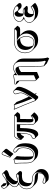

<svg xmlns="http://www.w3.org/2000/svg" viewBox="1438 -2176 1032 3947"><g transform="rotate(-90 1953.5 -202.0)"><path d="M137.2 -327.6 100.6 -363.8Q81.1 -384.3 81.1 -420.9Q82 -464.4 143.1 -519Q135.7 -523.9 130.4 -529.3L73.7 -585.9Q53.7 -606.9 45.9 -646Q68.4 -685.5 96.2 -698.2H105L161.6 -641.6Q161.6 -638.7 161.1 -632.3Q160.6 -625 160.6 -621.6Q160.6 -605 163.6 -591.3Q165.5 -591.3 168 -590.8Q208 -591.3 237.8 -604Q317.9 -667.5 346.2 -669.9Q359.4 -669.4 365.7 -663.1L422.4 -606.4Q429.2 -598.1 429.7 -584.5Q429.7 -560.1 342.8 -531.7Q331.1 -527.8 313.5 -522.5Q205.6 -433.6 204.6 -378.4Q204.6 -367.2 206.1 -357.9H208Q237.8 -357.9 290.5 -379.4Q313 -388.2 325.2 -388.2Q338.4 -387.7 346.2 -379.9L402.8 -323.2Q410.2 -314.9 410.6 -303.2Q410.6 -269 372.6 -264.6Q368.2 -264.2 364.7 -264.6Q356.9 -264.6 340.8 -265.6Q325.2 -266.6 318.4 -266.6Q276.4 -266.6 232.4 -254.4Q177.2 -227.1 166 -153.8Q163.6 -138.2 163.6 -122.6Q164.1 -92.8 172.4 -70.3Q203.1 -58.1 246.1 -58.1Q320.3 -57.6 360.4 -18.1L417 38.6Q452.1 74.7 452.6 134.8Q452.6 207 394 251Q349.6 284.7 285.6 284.7Q234.4 284.2 217.8 268.1L161.1 211.4Q152.3 201.7 151.9 188Q151.9 164.1 179.7 159.7Q183.6 159.2 188 159.2Q207.5 159.7 244.1 175.8Q269 187.5 301.8 188Q333.5 188 355 141.1Q367.7 110.8 368.2 78.1Q368.2 72.8 367.7 68.8Q344.2 62.5 314.5 62.5Q195.3 62 140.1 7.3L83.5 -49.3Q39.1 -94.7 39.1 -169.9Q40.5 -273.4 137.2 -327.6ZM318.8 194.8Q309.6 197.8 301.8 198.2Q265.1 197.8 239.7 185.1Q203.6 169.4 188 168.9Q163.1 170.4 162.1 188Q164.1 217.8 229 217.8Q280.3 217.8 318.8 194.8ZM349.1 170.4Q385.3 130.4 386.2 78.1Q386.2 -17.6 298.3 -41.5Q273.9 -47.9 246.1 -47.9Q117.7 -47.9 99.6 -149.4Q97.2 -164.1 97.2 -179.2Q97.2 -269.5 157.2 -311.5Q164.6 -316.4 171.4 -319.8L173.3 -320.8Q219.2 -333 262.2 -333Q269.5 -333 285.6 -332Q301.3 -331.1 308.1 -331.1Q342.8 -332.5 344.2 -359.9Q342.3 -377 325.2 -377.9Q318.4 -377.9 276.9 -361.8Q239.7 -348.1 208 -348.1Q163.6 -348.1 145.5 -391.6Q138.2 -411.1 138.2 -435.1Q139.6 -495.6 250.5 -586.9L252 -587.9L253.9 -588.4Q361.8 -622.1 362.8 -641.1Q358.9 -658.7 346.2 -660.2Q319.8 -658.7 244.6 -596.2L243.2 -595.2L241.7 -594.7Q208 -581.1 168 -581.1Q127.4 -581.1 106.4 -621.6Q94.2 -646 94.2 -678.2Q94.2 -682.6 94.2 -686Q73.2 -673.3 56.6 -644.5Q69.3 -586.4 112.8 -575.2Q129.4 -571.3 152.8 -570.8Q178.7 -571.3 202.1 -577.6L254.9 -591.8L210.9 -560.1Q92.3 -472.7 90.8 -420.9Q90.8 -376.5 124 -358.9Q136.7 -352.5 157.2 -345.7L181.2 -337.4L158.2 -327.1Q49.8 -276.4 48.8 -169.9Q48.8 -16.1 230 -4.9Q244.1 -3.9 257.8 -3.9Q357.4 -3.9 375 55.2Q377.9 66.4 377.9 78.1Q377.4 132.3 349.1 170.4Z M771.5 -682.1Q788.1 -681.2 801.3 -668.9L857.9 -612.3Q868.7 -600.6 869.1 -587.4Q868.2 -578.1 864.3 -572.3L772 -450.2Q765.6 -442.9 761.2 -442.4L704.6 -499Q698.2 -500 693.8 -503.4Q689.9 -508.3 689.5 -513.2Q689.9 -516.6 691.4 -522L743.7 -665Q750.5 -681.2 771.5 -682.1ZM708 -194.3V-132.3Q708 -67.9 717.3 -38.1Q733.9 -34.2 753.4 -34.2Q828.1 -34.2 864.3 -124.5Q884.3 -175.8 884.8 -236.8Q884.3 -287.6 873.5 -316.9Q866.2 -321.8 861.8 -326.7L805.2 -382.8Q793 -396.5 792.5 -414.1Q792.5 -434.6 816.4 -440.4Q822.3 -441.9 826.7 -441.9Q856 -440.9 877.9 -419.4L934.6 -363.3Q982.4 -314 982.9 -192.4Q982.9 -39.1 897.9 30.8Q853.5 66.4 801.3 66.4Q712.4 65.9 670.4 24.9L613.8 -31.7Q571.8 -75.2 571.8 -172.9V-234.9Q571.8 -356.9 561.5 -411.1L563.5 -414.1Q598.6 -417 652.3 -439Q656.7 -438.5 659.2 -437Q661.1 -433.6 661.6 -429.2L718.3 -372.6Q708 -294.9 708 -194.3ZM871.1 -323.7Q864.3 -338.9 854 -348.6Q843.8 -358.4 826.7 -368.2ZM641.6 -251Q641.6 -353 651.4 -427.7Q603.5 -408.7 572.8 -404.8Q581.5 -349.6 581.5 -234.9V-172.9Q581.5 -62.5 635.7 -25.9Q674.8 -0.5 744.6 0Q819.8 0 868.7 -70.3Q916 -139.2 916.5 -249Q916.5 -380.4 861.8 -419.9Q844.7 -431.6 826.7 -432.1Q806.6 -428.7 802.7 -414.1Q804.2 -392.1 831.5 -377Q871.1 -355 884.3 -315.9Q894.5 -284.2 894.5 -236.8Q894.5 -130.4 843.8 -68.4Q806.6 -24.4 753.4 -23.9Q668 -23.9 649.4 -100.6Q641.6 -132.3 641.6 -189ZM771.5 -671.9Q757.8 -670.9 752.9 -661.6L701.2 -518.6Q700.2 -515.6 699.7 -512.7Q701.7 -510.3 703.6 -509.3Q705.6 -511.2 707.5 -513.2L799.8 -635.3Q802.7 -639.6 802.7 -644Q802.7 -660.6 783.2 -669.4Q776.9 -671.9 771.5 -671.9Z M1556.2 -429.2 1567.4 -417 1624 -360.4Q1600.6 -316.4 1575.7 -308.1Q1564.5 -304.7 1551.8 -304.2H1481.9Q1479 -266.6 1479 -49.3Q1479 -46.9 1479 -45.4Q1515.1 -57.1 1544.4 -85.9L1562.5 -69.8L1619.1 -13.7Q1557.6 67.4 1503.9 68.4Q1457.5 67.9 1438 48.8L1381.3 -7.8Q1359.4 -31.2 1359.4 -91.8Q1359.4 -183.1 1361.8 -304.2H1295.9Q1295.9 1.5 1210 55.2Q1188 68.4 1162.1 68.4Q1147.9 67.4 1139.2 59.6L1082.5 2.9Q1073.7 -6.8 1073.2 -22Q1073.2 -45.4 1092.3 -59.6Q1099.6 -64.5 1107.4 -65.9Q1142.1 -73.2 1159.7 -118.2Q1182.1 -176.3 1186.5 -298.3Q1144.5 -282.2 1126 -225.6L1106 -228.5L1049.3 -285.2Q1059.1 -357.9 1097.7 -402.3Q1121.6 -428.7 1147.5 -429.2ZM1551.8 -418.9H1147.5Q1109.9 -418.9 1080.1 -354Q1066.9 -324.7 1061 -293.5L1062.5 -293Q1092.3 -370.1 1169.4 -371.1H1197.3V-360.8Q1197.3 -92.3 1125 -61Q1117.7 -58.1 1109.4 -56.2Q1088.4 -47.9 1083.5 -22Q1084.5 1.5 1105.5 2Q1206.1 2 1224.6 -228.5Q1229.5 -287.1 1229.5 -360.8V-371.1H1373.5V-360.8Q1369.6 -207 1369.6 -91.8Q1369.6 -24.4 1395.5 -8.3Q1413.1 2 1447.3 2Q1493.7 1 1548.8 -68.8L1544.4 -72.3Q1498 -31.2 1454.6 -30.8Q1413.1 -32.2 1412.6 -106Q1412.6 -325.2 1415.5 -361.8L1416 -371.1H1495.6Q1527.8 -371.1 1547.4 -401.9Q1551.3 -408.2 1555.2 -415.5Z M1996.6 -6.3Q2009.8 22.5 2019 43.5L1985.4 9.8Q1965.3 38.6 1945.3 66.4H1911.6L1855 10.3Q1756.8 -245.6 1671.9 -432.1Q1689 -429.2 1725.1 -429.2Q1762.2 -429.2 1774.9 -432.1L1831.5 -375.5Q1855.5 -300.8 1940.4 -123.5Q2013.7 -242.2 2014.2 -286.1Q2014.2 -320.3 1999.5 -356.9Q1991.2 -378.9 1991.2 -400.9Q1991.2 -421.9 2016.1 -435.5Q2029.3 -441.9 2043 -441.9Q2060.1 -441.4 2071.3 -430.7L2127.9 -374Q2143.1 -357.9 2143.6 -330.6Q2142.6 -224.6 1996.6 -6.3ZM1914.6 -64 1904.3 -48.3 1897 -65.4Q1838.4 -199.7 1768.1 -420.9Q1752.9 -419.4 1725.1 -418.9Q1700.7 -418.9 1688.5 -419.9Q1769.5 -240.7 1861.8 0H1883.8Q2064 -249.5 2076.2 -373Q2076.7 -380.9 2077.1 -387.2Q2071.3 -427.7 2043 -432.1Q2014.6 -432.1 2002.9 -408.7Q2001 -404.3 2001 -400.9Q2001 -382.3 2013.7 -350.1Q2023.9 -321.8 2023.9 -286.1Q2023.9 -241.7 1959 -134.8Q1940.4 -104 1914.6 -64Z M2551.8 -332.5Q2510.3 -332 2457.5 -292.5Q2452.6 -288.6 2447.3 -284.7Q2447.3 -272.9 2447.3 -264.6V43.5L2338.4 89.4L2281.7 33.2L2260.7 -1V-313Q2260.7 -319.3 2260.3 -324.7Q2255.4 -325.2 2252.4 -325.2L2195.8 -381.8Q2190.4 -399.4 2193.8 -416Q2344.7 -435.5 2364.7 -441.4Q2369.1 -442.9 2371.6 -443.8Q2384.3 -443.4 2390.1 -438L2422.4 -405.8Q2479 -444.8 2532.7 -444.8Q2594.7 -443.8 2627.9 -411.6L2684.6 -355Q2724.1 -314 2724.1 -227.5V56.6Q2724.1 203.1 2746.1 261.7L2727.1 293.5L2624 244.6L2567.9 188Q2558.1 141.1 2557.6 0V-276.9Q2557.6 -308.6 2551.8 -332.5ZM2270.5 -313V-3.9L2285.6 20.5L2380.9 -19.5V-321.3Q2380.9 -329.6 2380.9 -341.3V-346.2L2384.8 -349.1Q2440.4 -392.1 2477.1 -397.5Q2487.3 -398.9 2496.6 -398.9Q2556.2 -398.9 2565.9 -306.6Q2567.4 -292 2567.9 -276.9V0Q2567.9 135.7 2576.7 181.2L2666.5 224.1L2678.7 204.1Q2657.7 142.6 2657.7 0V-284.2Q2657.7 -422.9 2554.2 -434.1Q2543.5 -435.1 2532.7 -435.1Q2471.2 -434.6 2398.4 -374.5L2381.3 -360.4L2382.3 -382.8Q2383.3 -407.7 2384.8 -427.2Q2384.8 -432.6 2376 -433.6Q2374 -433.6 2373.5 -434.1Q2349.6 -425.8 2202.6 -407.2Q2202.6 -398.9 2204.1 -391.1Q2252.4 -386.2 2263.7 -360.4Q2270.5 -343.8 2270.5 -313Z M3059.6 -23.9Q3123 -23.9 3154.8 -86.9Q3173.3 -125 3173.3 -174.8Q3172.9 -252.9 3137.2 -304.2Q2993.7 -302.7 2970.7 -177.2Q2966.8 -155.3 2966.8 -131.3Q2967.3 -83 2991.7 -40.5Q3022.9 -23.9 3059.6 -23.9ZM3204.1 -304.2 3241.7 -267.1Q3304.2 -203.1 3304.7 -115.2Q3304.7 -46.9 3259.8 4.9Q3205.6 65.9 3108.9 66.4Q3008.8 65.9 2950.2 7.8L2893.6 -48.8Q2835.9 -107.9 2835.4 -204.1Q2836.4 -301.3 2900.4 -366.2Q2964.4 -428.7 3089.4 -429.2H3330.6L3341.3 -417L3397.9 -360.4Q3375 -316.9 3350.1 -308.1Q3338.9 -304.7 3326.7 -304.2ZM3125.5 -319.8Q3116.7 -330.1 3107.4 -339.4Q3096.7 -350.1 3084.5 -360.8ZM3059.6 -14.2Q2968.3 -14.2 2923.3 -98.1Q2900.4 -142.1 2900.4 -188Q2900.4 -315.9 2997.1 -355.5Q3035.2 -370.6 3084.5 -371.1H3087.9L3090.8 -368.7Q3159.2 -308.6 3175.8 -244.1Q3183.6 -212.9 3183.1 -174.8Q3183.1 -77.1 3123.5 -34.2Q3094.7 -14.6 3059.6 -14.2ZM3270.5 -371.1Q3301.8 -371.1 3320.8 -401.4Q3324.7 -407.7 3329.1 -415.5L3326.2 -418.9H3089.4Q2967.8 -418.5 2907.2 -358.9Q2845.7 -295.9 2845.2 -204.1Q2845.2 -84 2932.1 -30.8Q2982.4 -0.5 3052.2 0Q3178.7 0 3222.7 -101.1Q3237.8 -137.2 3238.3 -171.9Q3238.3 -265.6 3166.5 -327.1Q3148.4 -342.3 3129.9 -352.1L3093.3 -371.1Z M3650.9 -243.7Q3654.3 -244.1 3657.2 -244.1Q3682.1 -248 3700.2 -248Q3734.9 -247.6 3745.6 -237.3L3802.2 -180.7Q3806.2 -175.8 3806.6 -170.4Q3804.2 -146 3755.4 -145.5Q3752 -145.5 3740.7 -147Q3732.4 -147.9 3728.5 -148.4Q3712.9 -151.4 3704.6 -151.4Q3654.3 -151.4 3641.6 -95.2Q3638.7 -80.6 3638.7 -64.5Q3639.2 -45.9 3643.6 -30.3Q3650.4 -29.3 3656.2 -28.8Q3701.7 -29.8 3786.1 -86.9L3842.8 -30.3L3869.6 4.4Q3799.3 66.9 3702.6 68.4Q3597.2 67.9 3549.8 21L3493.2 -35.6Q3460.4 -69.3 3460 -118.2Q3460 -186.5 3540 -221.7Q3541.5 -222.2 3542 -222.7L3503.4 -261.7Q3480.5 -286.1 3480 -321.8Q3480 -368.2 3522.5 -404.8Q3570.8 -444.8 3652.8 -444.8Q3744.1 -444.8 3789.6 -404.8Q3791.5 -402.8 3792.5 -401.9L3849.1 -345.2Q3864.3 -329.1 3864.7 -313.5Q3864.7 -279.8 3817.9 -273.9Q3812 -273.4 3807.6 -273.4Q3776.4 -273.9 3760.7 -289.1L3704.1 -345.7Q3701.2 -348.6 3699.2 -351.1Q3667 -347.2 3654.8 -307.1Q3649.9 -289.6 3649.4 -268.6Q3649.4 -254.4 3650.9 -243.7ZM3571.8 -121.1Q3571.8 -191.9 3618.7 -211.9Q3632.8 -217.8 3647.9 -217.8Q3656.7 -217.3 3673.3 -214.8Q3677.2 -214.4 3685.1 -213.4Q3696.3 -211.9 3699.2 -211.9Q3739.7 -212.4 3740.2 -227.1Q3737.8 -237.8 3700.2 -237.8Q3684.1 -237.8 3658.7 -233.9H3657.7H3657.2L3651.9 -233.4L3650.4 -232.9H3648.9Q3584 -235.4 3583 -325.2Q3583 -393.6 3625.5 -413.1Q3635.7 -418 3647 -418Q3672.9 -418 3696.8 -374Q3697.3 -373 3698.2 -371.6Q3699.7 -369.1 3699.7 -368.7Q3712.4 -346.2 3731 -341.8Q3740.2 -339.8 3751 -339.8Q3789.1 -339.8 3796.9 -362.3Q3797.9 -366.7 3797.9 -370.1Q3797.9 -395 3752.9 -415.5Q3710 -435.1 3652.8 -435.1Q3539.6 -435.1 3501.5 -362.8Q3490.2 -341.3 3490.2 -321.8Q3490.2 -274.4 3537.1 -249.5Q3548.3 -243.7 3561.5 -238.3L3585.9 -228.5L3561.5 -219.7Q3529.3 -208 3508.8 -193.6Q3488.3 -179.2 3481 -163.6Q3473.6 -147.9 3471.9 -139.2Q3470.2 -130.4 3470.2 -118.2Q3470.2 -38.6 3553.7 -10.7Q3592.8 2 3646 2Q3734.9 1.5 3799.3 -53.2L3783.7 -73.2Q3702.1 -18.6 3656.2 -19Q3604 -19 3581.5 -71.8Q3571.8 -95.2 3571.8 -121.1Z"/></g></svg>

Font: Linux Biolinum Shadow O
Style: Bold
Weight: 700
Designer: Philipp H. Poll
Foundry: Philipp H. Poll
Version: Version 0.9.2